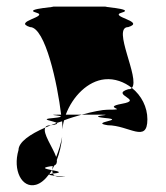

<svg xmlns="http://www.w3.org/2000/svg" viewBox="-20 -779 503 581"><path d="M36 -325C18 -264 46 -208 89 -220C103 -224 116 -235 128 -251H129C132 -255 134 -260 137 -264C119 -268 102 -271 134 -276H140C139 -272 138 -269 138 -266L144 -278C151 -281 153 -287 152 -295C160 -316 166 -340 168 -365C164 -343 157 -322 150 -304C140 -333 108 -376 117 -393C71 -373 36 -349 36 -325ZM71 -697C117 -697 154 -525 165 -432C92 -432 209 -429 143 -422C93 -418 144 -413 152 -407C157 -409 163 -410 168 -412C169 -402 169 -393 169 -387C169 -380 169 -372 168 -365C169 -372 169 -380 169 -388C170 -397 171 -406 174 -415C192 -422 210 -427 227 -432H179C200 -488 246 -534 297 -539C327 -542 356 -531 379 -513C405 -541 317 -697 368 -697C423 -714 306 -729 349 -741C392 -753 271 -759 305 -759H134C172 -759 46 -753 89 -741C132 -729 16 -714 71 -697ZM117 -393C123 -395 128 -398 134 -400C125 -400 119 -398 117 -393ZM128 -251C128 -250 136 -248 146 -247C143 -249 141 -251 140 -254C133 -253 130 -252 129 -251ZM134 -400C152 -402 155 -405 152 -407C146 -405 140 -402 134 -400ZM138 -264V-266C138 -265 137 -265 137 -264C137 -264 138 -264 138 -264ZM138 -264C138 -260 139 -257 140 -254H143C171 -257 155 -261 138 -264ZM146 -247C150 -245 157 -244 165 -244C193 -244 167 -245 146 -247ZM227 -432H277C346 -432 233 -429 297 -422C366 -416 248 -409 306 -400C370 -400 426 -344 426 -418C426 -455 408 -490 379 -513C377 -510 373 -509 368 -509C312 -492 417 -477 349 -465C284 -453 377 -447 305 -447C290 -447 260 -441 227 -432Z"/></svg>

Font: bitstorm
Style: cn
Weight: 400
Version: Version 0.2